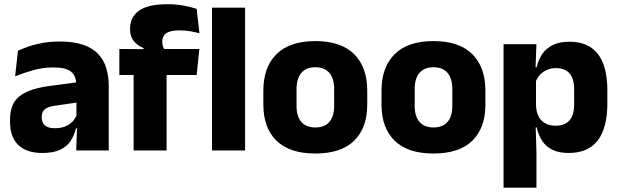

<svg xmlns="http://www.w3.org/2000/svg" viewBox="-20 -696 2864 888"><path d="M332.5 0 337 -123 333.5 -130.5V-284L332.5 -304Q332.5 -345 308.5 -364.5Q284.5 -384 228 -384Q178.5 -384 134 -371.5Q89.5 -359 50 -343L63 -461.5Q86.5 -472.5 115.8 -482.2Q145 -492 180.5 -498Q216 -504 256.5 -504Q321 -504 364.5 -489Q408 -474 434 -446.5Q460 -419 471.5 -380.8Q483 -342.5 483 -296.5V0ZM176 11.5Q102.5 11.5 64.5 -25.5Q26.5 -62.5 26.5 -131V-144.5Q26.5 -217 71.2 -251.8Q116 -286.5 213.5 -299L345.5 -316.5L354.5 -224.5L237.5 -207.5Q202 -203 187.5 -191Q173 -179 173 -155.5V-152Q173 -129.5 187.5 -116.2Q202 -103 234 -103Q262 -103 282.2 -111.5Q302.5 -120 315.5 -133.8Q328.5 -147.5 335 -164.5L356.5 -102.5H331.5Q323.5 -70.5 306.8 -44.5Q290 -18.5 258.5 -3.5Q227 11.5 176 11.5Z M753.5 -676.5Q794 -676.5 828.8 -670.2Q863.5 -664 889.5 -655L902.5 -542Q882.5 -547.5 860 -551.5Q837.5 -555.5 811 -555.5Q779.5 -555.5 761.8 -548.8Q744 -542 737.2 -530.2Q730.5 -518.5 730.5 -502V-501Q730.5 -489 734.2 -479.5Q738 -470 743 -461.5L644 -458V-473.5Q618 -483.5 599.8 -505Q581.5 -526.5 581.5 -561V-563.5Q581.5 -617 623.2 -646.8Q665 -676.5 753.5 -676.5ZM598 0V-426.5H750.5V0ZM532 -349V-469.5L664 -468.5L722 -469.5H902L889.5 -349ZM960.5 0V-660.5H1113.5V0Z M1438.5 14Q1319.5 14 1258.8 -45.2Q1198 -104.5 1198 -212V-276.5Q1198 -385.5 1259 -445.8Q1320 -506 1438.5 -506Q1557 -506 1617.8 -445.8Q1678.5 -385.5 1678.5 -276.5V-212Q1678.5 -104.5 1618 -45.2Q1557.5 14 1438.5 14ZM1438.5 -106.5Q1481 -106.5 1503.2 -132.2Q1525.5 -158 1525.5 -205.5V-283Q1525.5 -333 1503.2 -359Q1481 -385 1438.5 -385Q1396 -385 1373.8 -359Q1351.5 -333 1351.5 -283V-205.5Q1351.5 -158 1373.8 -132.2Q1396 -106.5 1438.5 -106.5Z M1985 14Q1866 14 1805.2 -45.2Q1744.5 -104.5 1744.5 -212V-276.5Q1744.5 -385.5 1805.5 -445.8Q1866.5 -506 1985 -506Q2103.5 -506 2164.2 -445.8Q2225 -385.5 2225 -276.5V-212Q2225 -104.5 2164.5 -45.2Q2104 14 1985 14ZM1985 -106.5Q2027.5 -106.5 2049.8 -132.2Q2072 -158 2072 -205.5V-283Q2072 -333 2049.8 -359Q2027.5 -385 1985 -385Q1942.5 -385 1920.2 -359Q1898 -333 1898 -283V-205.5Q1898 -158 1920.2 -132.2Q1942.5 -106.5 1985 -106.5Z M2609.5 11.5Q2565.5 11.5 2535.5 -3Q2505.5 -17.5 2487.8 -44.2Q2470 -71 2462.5 -106.5H2423L2459 -209.5Q2460 -179 2470.8 -158Q2481.5 -137 2501.8 -125.8Q2522 -114.5 2550 -114.5Q2592 -114.5 2613.8 -139.2Q2635.5 -164 2635.5 -213V-283Q2635.5 -332 2614.2 -356.5Q2593 -381 2551 -381Q2527.5 -381 2508.2 -372Q2489 -363 2475.8 -348.2Q2462.5 -333.5 2456.5 -314.5L2421.5 -385H2462Q2469.5 -418 2487 -444.8Q2504.5 -471.5 2535.5 -487.2Q2566.5 -503 2614.5 -503Q2700.5 -503 2744.8 -446.8Q2789 -390.5 2789 -278V-218Q2789 -104.5 2744.8 -46.5Q2700.5 11.5 2609.5 11.5ZM2309 172V-491.5H2461L2456 -359L2459 -341.5V-152.5L2457 -126.5L2461 5V172Z"/></svg>

Font: Anek Bangla
Style: Bold
Weight: 700
Designer: Sulekha Rajkumar (Bangla), Yesha Goshar (Latin)
Foundry: Ek Type
Version: Version 1.003